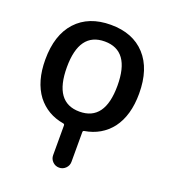

<svg xmlns="http://www.w3.org/2000/svg" viewBox="-137 -655 838 950"><g transform="rotate(20 281.5 -180.0)"><path d="M150.4 -284.2Q150.4 -98.6 283.7 -98.6Q417 -98.6 417 -283.2Q417 -467.8 283.7 -467.8Q150.4 -467.8 150.4 -284.2ZM531.2 -283.2Q531.2 -168 478.5 -97.7Q426.8 -31.2 338.9 -16.6Q332 -15.6 332 -7.8V148.4Q332 168 317.9 182.1Q303.7 196.3 283.7 196.3Q263.7 196.3 249.5 182.1Q235.4 168 235.4 148.4V-7.8Q235.4 -15.6 228.5 -16.6Q141.6 -31.2 89.8 -97.7Q37.1 -168 37.1 -283.2Q37.1 -413.1 102.5 -484.4Q168 -555.7 284.2 -555.7Q400.4 -555.7 465.8 -484.4Q531.2 -413.1 531.2 -283.2Z"/></g></svg>

Font: Gen Jyuu Gothic P Medium
Style: Regular
Weight: 500
Designer: [Source Han Sans]
Ryoko NISHIZUKA  (kana & ideographs); Paul D. Hunt (Latin, Greek & Cyrillic); Wenlong ZHANG  (bopomofo
Version: Version 1.002.20150607